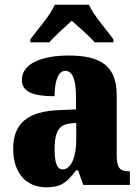

<svg xmlns="http://www.w3.org/2000/svg" viewBox="-20 -786 594 816"><path d="M109 -619V-606H190C209 -630 257 -672 285 -698C312 -674 368 -625 382 -606H462V-619C435 -657 377 -721 358 -766H213C194 -721 137 -657 109 -619ZM176 10C239 10 263 -9 303 -62H312L334 0H532V-58H528C488 -58 476 -74 476 -128V-381C476 -506 408 -550 272 -550C164 -550 73 -519 73 -446C73 -397 118 -377 212 -377C212 -447 230 -485 257 -485C288 -485 303 -449 303 -374V-321L231 -318C101 -313 36 -264 36 -154C36 -42 99 10 176 10ZM246 -66C222 -66 212 -96 212 -151C212 -221 228 -256 277 -261L304 -264V-191C304 -116 281 -66 246 -66Z"/></svg>

Font: Noto Serif Tamil Condensed Black
Style: Regular
Weight: 900
Width: 3
Designer: Indian Type Foundry, Tom Grace, and the Monotype Design Team
Foundry: Monotype Imaging Inc.
Version: Version 2.004